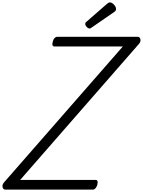

<svg xmlns="http://www.w3.org/2000/svg" viewBox="-70 -1570 1183 1590"><path d="M-26 0Q-38 0 -44.5 -9.5Q-51 -19 -49.5 -32.5Q-48 -46 -38 -58L947 -1185H381Q370 -1185 365.5 -1195Q361 -1205 367 -1225Q372 -1245 382 -1255Q392 -1265 403 -1265H1071Q1088 -1265 1092.5 -1245Q1097 -1225 1082 -1208L97 -80H722Q733 -80 737 -70.5Q741 -61 736 -40Q730 -21 720.5 -10.5Q711 0 700 0ZM673 -1334Q660 -1334 648 -1347Q636 -1360 636 -1370Q636 -1374 637 -1379Q638 -1384 645 -1389L817 -1539Q822 -1544 828 -1547Q834 -1550 842 -1550Q852 -1550 863.5 -1541Q875 -1532 883 -1520Q891 -1508 891 -1496Q891 -1489 888.5 -1483.5Q886 -1478 876 -1471L692 -1344Q686 -1340 681.5 -1337Q677 -1334 673 -1334Z"/></svg>

Font: Playwrite NL
Style: Regular
Weight: 400
Designer: Veronika Burian, José Scaglione
Foundry: TypeTogether
Version: Version 1.002